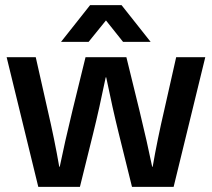

<svg xmlns="http://www.w3.org/2000/svg" viewBox="-20 -732 830 752"><path d="M497 0 445 -210Q421 -307 396 -429H394Q369 -307 345 -210L293 0H130L6 -508H120L166 -304Q194 -184 212 -79H214Q233 -172 264 -300L315 -508H475L526 -300Q557 -172 576 -79H578Q596 -184 624 -304L670 -508H784L660 0ZM395 -652 327 -568H219L333 -712H456L570 -568H462Z"/></svg>

Font: CST
Style: Medium
Weight: 500
Version: Version 1.00